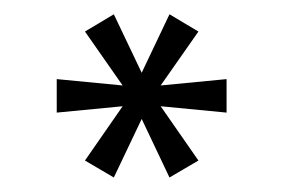

<svg xmlns="http://www.w3.org/2000/svg" viewBox="-20 -761 392 266"><path d="M137.7 -515.1 97.7 -538.6 149.9 -613.8 58.6 -605V-651.4L149.9 -642.6L97.7 -717.3L137.7 -741.2L176.3 -660.2L214.8 -741.2L254.9 -717.3L202.6 -642.6L293.9 -651.4V-605L202.6 -613.8L254.9 -538.6L214.8 -515.1L176.3 -596.2Z"/></svg>

Font: Now
Style: Regular
Weight: 400
Designer: Alfredo Marco Pradil
Foundry: Alfredo Marco Pradil
Version: Version 1.002;PS 001.002;hotconv 1.0.88;makeotf.lib2.5.64775